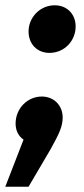

<svg xmlns="http://www.w3.org/2000/svg" viewBox="-53 -529 316 726"><path d="M134 -329C190 -329 233 -374 233 -429C233 -476 200 -509 154 -509C98 -509 55 -463 55 -410C55 -363 87 -329 134 -329ZM105 -164C50 -164 6 -118 6 -62C6 -36 16 -15 36 -1L-33 177H55L139 34C171 -24 184 -51 184 -85C184 -130 151 -164 105 -164Z"/></svg>

Font: Fira Sans
Style: Bold Italic
Weight: 700
Italic angle: -8°
Designer: bBox Type GmbH & Carrois Corporate GbR & Edenspiekermann AG
Foundry: bBox Type GmbH & Carrois Corporate GbR & Edenspiekermann AG
Version: Version 4.301;PS 004.301;hotconv 1.0.88;makeotf.lib2.5.64775